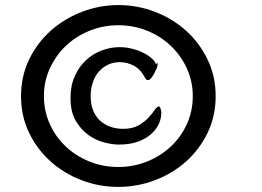

<svg xmlns="http://www.w3.org/2000/svg" viewBox="-20 -692 1040 762"><path d="M450.2 -671.9Q525.4 -671.9 595.2 -645Q665 -618.2 718.3 -570.3Q771.5 -522.5 803.7 -456.1Q835.9 -389.6 835.9 -310.5Q835.9 -231.4 804.2 -165.5Q772.5 -99.6 719.2 -51.8Q666 -3.9 595.7 22.9Q525.4 49.8 449.2 49.8Q373 49.8 303.2 22.9Q233.4 -3.9 180.2 -51.8Q127 -99.6 95.2 -165.5Q63.5 -231.4 63.5 -310.5Q63.5 -389.6 95.7 -456.1Q127.9 -522.5 181.6 -570.3Q235.4 -618.2 305.2 -645Q375 -671.9 450.2 -671.9ZM450.2 -591.8Q388.7 -591.8 335 -569.8Q281.2 -547.9 241.2 -509.8Q201.2 -471.7 177.7 -420.4Q154.3 -369.1 154.3 -310.5Q154.3 -252 177.2 -200.7Q200.2 -149.4 240.2 -111.3Q280.3 -73.2 334 -51.3Q387.7 -29.3 449.2 -29.3Q510.7 -29.3 564.5 -51.3Q618.2 -73.2 658.7 -111.3Q699.2 -149.4 722.2 -200.7Q745.1 -252 745.1 -310.5Q745.1 -369.1 721.7 -420.4Q698.2 -471.7 658.2 -509.8Q618.2 -547.9 564.5 -569.8Q510.7 -591.8 450.2 -591.8ZM605.5 -436.5Q605.5 -433.6 604.5 -430.2Q603.5 -426.8 602.5 -421.9Q589.8 -394.5 582 -384.3Q574.2 -374 566.4 -374Q562.5 -374 559.1 -378.4Q555.7 -382.8 553.7 -386.7Q538.1 -417 511.2 -431.2Q484.4 -445.3 455.1 -445.3Q428.7 -445.3 407.2 -434.6Q385.7 -423.8 370.6 -405.8Q355.5 -387.7 347.7 -362.8Q339.8 -337.9 339.8 -310.5Q339.8 -278.3 349.6 -253.9Q359.4 -229.5 377 -213.4Q394.5 -197.3 418 -189Q441.4 -180.7 468.8 -180.7Q505.9 -180.7 529.8 -194.3Q553.7 -208 569.3 -225.1Q585 -242.2 594.2 -255.9Q603.5 -269.5 611.3 -269.5Q612.3 -268.6 614.3 -267.1Q616.2 -265.6 617.2 -260.7L620.1 -249V-242.2Q620.1 -221.7 610.4 -200.2Q600.6 -178.7 580.1 -160.2Q559.6 -141.6 527.8 -129.9Q496.1 -118.2 451.2 -118.2Q426.8 -118.2 394 -126.5Q361.3 -134.8 331.5 -155.8Q301.8 -176.8 280.8 -212.4Q259.8 -248 259.8 -302.7Q259.8 -352.5 276.9 -390.1Q293.9 -427.7 321.3 -453.1Q348.6 -478.5 383.8 -491.7Q418.9 -504.9 455.1 -504.9Q480.5 -504.9 504.9 -498.5Q529.3 -492.2 548.8 -482.4Q568.4 -472.7 581.5 -460.9Q594.7 -449.2 598.6 -438.5Q599.6 -438.5 605.5 -441.4Z"/></svg>

Font: JasonHandwriting1
Style: Regular
Weight: 400
Version: Version 1.48.20